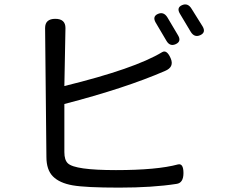

<svg xmlns="http://www.w3.org/2000/svg" viewBox="-20 -836 1040 877"><path d="M691 -733Q675 -761 701.5 -772.5Q728 -784 745 -756L793 -675Q810 -647 783 -634.5Q756 -622 740 -650ZM802 -773Q785 -801 811.5 -812.5Q838 -824 855 -796L905 -716Q922 -688 895 -675.5Q868 -663 851 -691ZM274 -443Q596 -522 721 -598Q742 -610 759.5 -570Q777 -530 734 -512Q552 -433 274 -361V-141Q274 -105 290 -90Q322 -59 509.5 -59Q697 -59 793 -85Q818 -91 818 -45.5Q818 0 786 4Q677 21 524 21Q371 21 311.5 10.5Q252 0 222 -30Q192 -60 192 -119L186 -708Q186 -750 232.5 -750Q279 -750 279 -708Z"/></svg>

Font: Raw Maruko Gothic CJK TC
Style: Regular
Weight: 400
Version: Version 1.001